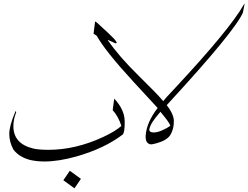

<svg xmlns="http://www.w3.org/2000/svg" viewBox="-20 -857 1332 1030"><path d="M592.8 -328.1Q647.5 -269.5 648.9 -208Q648.9 -203.1 648.9 -198.7Q648.9 -145.5 638.2 -135.3Q542 -61.5 391.6 -18.1Q294.4 9.3 218.8 9.3Q176.8 9.3 141.1 1Q82.5 -14.6 52.2 -54.2Q29.8 -95.2 29.8 -138.4Q29.8 -181.6 61.5 -255.9Q64.5 -263.2 65.7 -260Q66.9 -256.8 66.9 -254.9Q51.3 -214.4 51.8 -179.7Q51.8 -85.9 158.7 -60.1Q185.5 -53.7 238.3 -53.2Q385.7 -53.2 534.7 -122.6Q599.1 -152.8 631.3 -181.6Q613.8 -234.4 584.5 -266.1ZM319.8 109.9 354.5 59.1 414.1 102.5 379.4 153.3Z M761.7 -132.8Q767.6 -202.1 825.7 -277.8Q819.3 -284.2 695.8 -418.5Q544.4 -583 499 -665L481.9 -676.3L490.2 -742.2L501 -734.9Q580.1 -662.6 592.8 -648.2Q605.5 -633.8 606 -626.5Q602.5 -624 598.6 -625L562 -641.6Q559.1 -643.1 558.1 -641.6Q619.1 -553.2 722.2 -452.4Q825.2 -351.6 855.5 -314.5Q862.3 -324.7 922.4 -388.2Q1210.9 -697.8 1286.6 -830.1Q1288.6 -833.5 1290 -835.9L1291.5 -836.9L1292 -835.4L1283.2 -789.6Q1241.2 -691.4 884.8 -304.2Q877.4 -295.9 874.5 -293Q909.2 -249.5 912.6 -211.9Q913.1 -200.7 912.1 -190.9Q909.2 -158.2 892.6 -130.9Q872.1 -102.5 819.3 -88.4Q794.4 -81.5 788.1 -82.5Q757.8 -87.9 761.7 -132.8ZM780.8 -162.1Q780.3 -147.9 800.5 -146.5Q820.8 -145 849.4 -157.5Q877.9 -169.9 893.6 -182.6Q889.2 -196.8 865.5 -226.6Q841.8 -256.3 840.8 -257.3Q785.6 -195.8 780.8 -162.1Z"/></svg>

Font: AMoshref-Thulth
Style: Regular
Weight: 400
Designer: Ali Moshref
Foundry: Ali Moshref
Version: Version 0.1